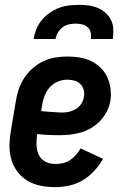

<svg xmlns="http://www.w3.org/2000/svg" viewBox="-20 -760 515 788"><path d="M207 8Q177 8 148 2.5Q119 -3 95 -17Q71 -31 53.5 -53Q36 -75 27.5 -102.5Q19 -130 19 -159.5Q19 -189 24 -219L45 -345Q49 -370 57 -394Q65 -418 79.5 -440Q94 -462 114.5 -480Q135 -498 158.5 -509Q182 -520 207 -524Q232 -528 257 -528Q282 -528 307 -524Q332 -520 353.5 -509.5Q375 -499 392.5 -482.5Q410 -466 420 -444Q430 -422 433.5 -397Q437 -372 433 -347Q430 -325 419 -303.5Q408 -282 392 -265Q376 -248 355.5 -235.5Q335 -223 312.5 -216.5Q290 -210 268 -207.5Q246 -205 224 -205Q201 -205 178.5 -206Q156 -207 133 -210L132 -204Q129 -183 130 -161.5Q131 -140 140 -122.5Q149 -105 167.5 -96Q186 -87 208 -87Q223 -87 238.5 -90.5Q254 -94 267.5 -103Q281 -112 292 -124.5Q303 -137 311 -151L403 -108Q388 -82 367 -59Q346 -36 320 -20.5Q294 -5 265 1.5Q236 8 207 8ZM236 -298Q250 -298 264.5 -301.5Q279 -305 292 -313Q305 -321 313.5 -334Q322 -347 324 -361Q327 -376 323.5 -390.5Q320 -405 310 -415Q300 -425 285.5 -429Q271 -433 256 -433Q237 -433 218 -425.5Q199 -418 185 -402.5Q171 -387 163.5 -368Q156 -349 153 -330L149 -304Q160 -303 171 -302Q182 -301 192.5 -300.5Q203 -300 214 -299Q225 -298 236 -298ZM118 -600Q121 -620 129 -640Q137 -660 151 -677Q165 -694 183.5 -707Q202 -720 222 -727.5Q242 -735 262.5 -737.5Q283 -740 303 -740Q324 -740 343.5 -737.5Q363 -735 381 -727.5Q399 -720 413.5 -707Q428 -694 436 -677Q444 -660 445 -640Q446 -620 443 -600H353Q355 -614 352 -627Q349 -640 339.5 -648.5Q330 -657 317 -660Q304 -663 291 -663Q277 -663 263 -660Q249 -657 237.5 -648.5Q226 -640 218 -627Q210 -614 208 -600Z"/></svg>

Font: Iosevka QP
Style: Bold Italic
Weight: 700
Italic angle: -9°
Designer: Belleve Invis
Foundry: Belleve Invis
Version: Version 20.0.0; ttfautohint (v1.8.4)